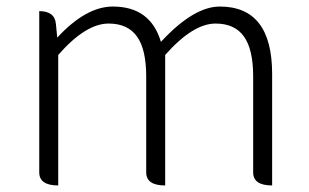

<svg xmlns="http://www.w3.org/2000/svg" viewBox="-20 -567 944 587"><path d="M158 0Q100 0 100 -40V-533Q148 -533 151 -493L155 -452Q243 -547 325 -547Q440 -547 472 -439Q572 -547 652 -547Q812 -547 812 -341V0Q754 0 754 -40V-333Q754 -416 726 -455Q698 -495 639 -495Q570 -495 485 -399V0Q427 0 427 -40V-333Q427 -416 399 -455Q371 -495 312 -495Q242 -495 158 -399V0Z"/></svg>

Font: Swei Half Moon CJK SC
Style: Light
Weight: 300
Version: Version 2.071